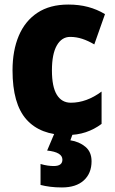

<svg xmlns="http://www.w3.org/2000/svg" viewBox="-20 -583 505 843"><path d="M273 10Q157 10 96 -58.5Q35 -127 35 -274Q35 -361 62.5 -426Q90 -491 144.5 -527Q199 -563 280 -563Q327 -563 366.5 -552.5Q406 -542 441 -521L394 -388Q367 -404 341 -412.5Q315 -421 288 -421Q251 -421 229.5 -383.5Q208 -346 208 -274Q208 -202 229.5 -167Q251 -132 291 -132Q360 -132 426 -181V-39Q394 -15 356.5 -2.5Q319 10 273 10ZM382 125Q382 178 348 209Q314 240 252 240Q224 240 200.5 237Q177 234 158 229V137Q175 142 189.5 144Q204 146 216 146Q254 146 254 118Q254 85 187 78L220 0H301L289 33Q328 39 355 61.5Q382 84 382 125Z"/></svg>

Font: Noto Sans Malayalam Condensed Black
Style: Regular
Weight: 900
Width: 3
Designer: Jelle Bosma - Monotype Design Team
Foundry: Monotype Imaging Inc.
Version: Version 2.104; ttfautohint (v1.8.4.7-5d5b)